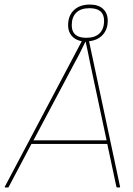

<svg xmlns="http://www.w3.org/2000/svg" viewBox="-38 -823 586 843"><path d="M-15 0Q-16 0 -17 -1Q-18 -2 -17 -3L321 -642Q293 -647 277 -665.5Q261 -684 261 -712Q261 -754 286.5 -778.5Q312 -803 357 -803Q394 -803 414.5 -784Q435 -765 435 -732Q435 -694 413 -670Q391 -646 353 -642L489 -4Q490 -1 488.5 -0.5Q487 0 485 0H477Q474 0 473 -3L433 -191H100L0 -2Q-1 -1 -1.5 -0.5Q-2 0 -4 0ZM109 -207H430L357 -549Q353 -572 348 -594Q343 -616 338 -640H337Q326 -617 314 -593Q302 -569 289 -546ZM341 -657Q379 -657 399 -676.5Q419 -696 419 -732Q419 -787 355 -787Q317 -787 297 -767.5Q277 -748 277 -712Q277 -657 341 -657Z"/></svg>

Font: Sofia Sans Hairline
Style: Italic
Weight: 1
Italic angle: -9°
Designer: Botio Nikoltchev, Ani Petrova
Foundry: lettersoup
Version: Version 4.102